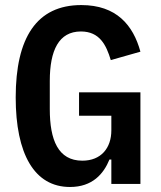

<svg xmlns="http://www.w3.org/2000/svg" viewBox="-20 -730 640 762"><path d="M421.9 0H537.3V-363.6H293.7V-270.6H421.9V-212.7C421.9 -142.8 381.4 -92.3 306.8 -92.3C210.6 -92.3 177.6 -174.7 177.6 -296.9V-408.7C177.6 -530.2 213.4 -605.1 301.1 -605.1C375.4 -605.1 401.6 -551.5 419.7 -491.5L537.3 -524.9C508.5 -630.3 442.1 -709.9 302.6 -709.9C125.7 -709.9 42.3 -580.6 42.3 -343.4C42.3 -119.3 116.1 12.1 257.8 12.1C346.9 12.1 391.3 -40.1 414.4 -96.9H421.9Z"/></svg>

Font: Margiela Mono SemiBold
Style: Regular
Weight: 600
Designer: Mike Abbink, Paul van der Laan, Pieter van Rosmalen
Foundry: Bold Monday
Version: Version 2.003 2021